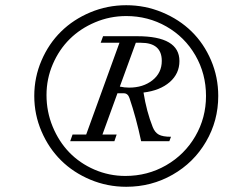

<svg xmlns="http://www.w3.org/2000/svg" viewBox="-20 -737 870 744"><path d="M469.2 -13.2Q396 -13.2 330.1 -40.8Q264.2 -68.4 216.6 -115.5Q168.9 -162.6 140.9 -227.8Q112.8 -293 112.8 -365.2Q112.8 -437.5 140.9 -502.7Q168.9 -567.9 216.6 -614.7Q264.2 -661.6 330.1 -689.2Q396 -716.8 469.2 -716.8Q542.5 -716.8 608.6 -689.2Q674.8 -661.6 722.4 -615Q770 -568.4 797.9 -503.2Q825.7 -438 825.7 -365.2Q825.7 -269 778.3 -188Q731 -106.9 648.9 -60.1Q566.9 -13.2 469.2 -13.2ZM465.8 -55.2Q551.8 -55.2 623.5 -96.4Q695.3 -137.7 736.8 -209Q778.3 -280.3 778.3 -365.2Q778.3 -451.2 737.1 -522.5Q695.8 -593.8 624.8 -634.3Q553.7 -674.8 469.2 -674.8Q405.8 -674.8 348.6 -650.6Q291.5 -626.5 250.2 -585.7Q209 -544.9 184.6 -488.3Q160.2 -431.6 160.2 -368.7Q160.2 -304.2 184.1 -246.3Q208 -188.5 248.5 -146.5Q289.1 -104.5 345.9 -79.8Q402.8 -55.2 465.8 -55.2ZM252 -189.9 261.2 -215.8H314L442.9 -571.3H370.1L379.4 -596.7H511.7Q675.3 -596.7 675.3 -500.5Q675.3 -451.7 637.7 -418.9Q600.1 -386.2 536.1 -378.4Q547.9 -304.7 571.8 -244.6Q580.1 -223.6 595.5 -215.3Q610.8 -207 642.6 -207L636.2 -189.9H526.9Q507.8 -280.3 481.9 -356.4Q475.6 -375.5 460 -375.5H435.1L377 -215.8H432.1L423.3 -189.9ZM525.9 -571.3H506.3L444.3 -401.4Q462.4 -397.5 480.5 -397.5Q534.7 -397.5 570.8 -426Q606.9 -454.6 606.9 -501Q606.9 -571.3 525.9 -571.3Z"/></svg>

Font: Elstob 14pt Medium
Style: Italic
Weight: 500
Italic angle: -20°
Designer: Peter S. Baker
Version: Version 1.015